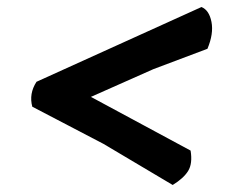

<svg xmlns="http://www.w3.org/2000/svg" viewBox="-20 -627 648 547"><path d="M417 -430 239 -351 523 -198Q529 -161 516 -140Q503 -119 472 -100L275 -217L72 -323Q62 -360 84 -394L554 -607Q576 -598 582.5 -564.5Q589 -531 571 -488Z"/></svg>

Font: Tillana ExtraBold
Style: Regular
Weight: 800
Designer: Lipi Raval (Devanagari, Latin), Jonny Pinhorn (Latin)
Foundry: Indian Type Foundry
Version: Version 2.003;PS 1.0;hotconv 1.0.79;makeotf.lib2.5.61930; tt